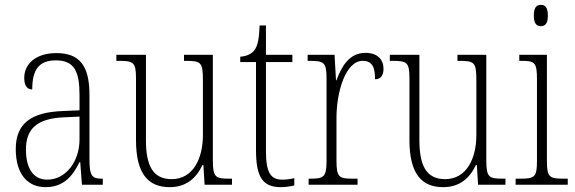

<svg xmlns="http://www.w3.org/2000/svg" viewBox="-20 -762 2370 792"><path d="M168 10C245 10 281 -39 308 -93H311L318 0H404V-25H401C359 -25 349 -36 349 -107V-372C349 -493 306 -543 213 -543C125 -543 80 -496 80 -441C80 -410 91 -393 113 -393C113 -473 139 -513 211 -513C287 -513 308 -466 308 -371V-307L239 -304C107 -299 45 -252 45 -147C45 -41 96 10 168 10ZM175 -21C113 -21 87 -74 87 -145C87 -226 127 -273 243 -278L308 -281V-186C308 -98 253 -21 175 -21Z M680 10C747 10 789 -26 815 -81H819L824 0H937V-25H927C869 -25 858 -30 858 -101V-536H739V-511H746C810 -511 817 -505 817 -429V-205C817 -107 776 -23 688 -23C610 -23 582 -80 582 -184V-536H460V-511H469C530 -511 541 -506 541 -439V-184C541 -47 590 10 680 10Z M1139 10C1157 10 1177 7 1194 3V-27C1176 -23 1162 -21 1144 -21C1098 -21 1077 -48 1077 -139V-506H1186V-536H1077V-657H1051C1049 -605 1044 -573 1028 -553C1016 -539 997 -530 971 -528V-506H1036V-142C1036 -28 1066 10 1139 10Z M1253 0H1455V-25H1436C1379 -25 1368 -30 1368 -99V-276C1368 -384 1406 -511 1476 -511C1518 -511 1527 -481 1527 -435C1552 -435 1562 -453 1562 -479C1562 -516 1537 -544 1488 -544C1419 -544 1388 -485 1368 -431H1366L1360 -536H1249V-511H1255C1316 -511 1327 -506 1327 -438V-100C1327 -30 1315 -25 1259 -25H1253Z M1808 10C1875 10 1917 -26 1943 -81H1947L1952 0H2065V-25H2055C1997 -25 1986 -30 1986 -101V-536H1867V-511H1874C1938 -511 1945 -505 1945 -429V-205C1945 -107 1904 -23 1816 -23C1738 -23 1710 -80 1710 -184V-536H1588V-511H1597C1658 -511 1669 -506 1669 -439V-184C1669 -47 1718 10 1808 10Z M2211 -654C2228 -654 2240 -664 2240 -698C2240 -732 2228 -742 2211 -742C2194 -742 2182 -732 2182 -698C2182 -664 2194 -654 2211 -654ZM2107 0H2322V-25H2305C2246 -25 2236 -31 2236 -99V-536H2122V-511H2132C2186 -511 2195 -504 2195 -435V-98C2195 -31 2185 -25 2126 -25H2107Z"/></svg>

Font: Noto Serif Devanagari Condensed ExtraLight
Style: Regular
Weight: 200
Width: 3
Designer: Universal Thirst, Indian Type Foundry and the Monotype Design Team
Foundry: Monotype Imaging Inc.
Version: Version 2.004